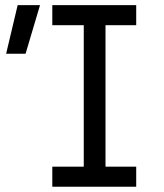

<svg xmlns="http://www.w3.org/2000/svg" viewBox="-20 -713 626 733"><path d="M179.7 0H500V-76.7H382.8V-616.7H500V-693.4H179.7V-616.7H299.8V-76.7H179.7ZM3.4 -507.8H77.6L132.8 -693.4H47.4Z"/></svg>

Font: Cascadia Code SemiLight
Style: Regular
Weight: 350
Monospace: yes
Designer: Aaron Bell
Foundry: Saja Typeworks
Version: Version 2404.023